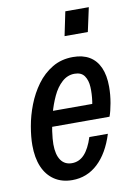

<svg xmlns="http://www.w3.org/2000/svg" viewBox="-83 -774 581 837"><g transform="rotate(-10 207.0 -355.0)"><path d="M169 10Q123 10 90 -12Q57 -34 40 -74Q23 -114 23 -170Q23 -206 31 -252.5Q39 -299 57 -345.5Q75 -392 103.5 -431Q132 -470 172 -494Q212 -518 264 -518Q307 -518 336.5 -500.5Q366 -483 381.5 -448.5Q397 -414 397 -363Q397 -328 390.5 -291.5Q384 -255 376 -234H89L103 -302H338L302 -255Q309 -281 313.5 -313.5Q318 -346 316.5 -376Q315 -406 301.5 -425.5Q288 -445 258 -445Q227 -445 202.5 -423Q178 -401 161.5 -365.5Q145 -330 134.5 -291Q124 -252 119 -216Q114 -180 114 -158Q114 -112 131 -87.5Q148 -63 180 -63Q212 -63 235 -87.5Q258 -112 274 -162H356Q330 -79 282 -34.5Q234 10 169 10ZM244 -614 266 -720H370L347 -614Z"/></g></svg>

Font: Instrument Sans Condensed Medium
Style: Italic
Weight: 500
Width: 3
Italic angle: -13°
Designer: Rodrigo Fuenzalida
Foundry: fragTYPE
Version: Version 1.000;gftools[0.9.28]